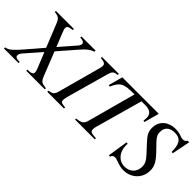

<svg xmlns="http://www.w3.org/2000/svg" viewBox="-1 -1315 1981 1981"><g transform="rotate(45 989.0 -324.5)"><path d="M655 -653H448V-637C491 -635 509 -622 509 -603C509 -591 502 -576 488 -560L343 -393L284 -540C273 -567 268 -583 268 -596C268 -621 284 -630 339 -637V-653H76V-637C134 -632 152 -616 171 -568L274 -313L191 -216C54 -56 27 -26 -29 -16V0H184V-16C136 -16 118 -27 118 -49C118 -63 127 -81 141 -97L292 -269L359 -104C367 -84 373 -66 373 -53C373 -29 356 -17 296 -16V0H567V-16C499 -24 486 -33 462 -93L361 -348L530 -542C580 -600 612 -623 655 -637Z M995 -653H748V-637C804 -634 820 -619 820 -594C820 -578 814 -557 807 -532L687 -91C672 -35 658 -26 603 -16V0H847V-16C790 -23 778 -27 778 -55C778 -75 784 -99 793 -131L913 -560C930 -621 939 -630 995 -637Z M1577 -653H1045L1003 -498L1021 -494C1069 -602 1101 -618 1259 -618L1116 -91C1101 -37 1078 -22 1009 -16V0H1297V-16L1262 -19C1221 -23 1209 -31 1209 -62C1209 -84 1217 -107 1223 -128L1360 -618H1418C1483 -618 1519 -590 1519 -537C1519 -524 1518 -508 1516 -491L1533 -489Z M2007 -667H1984C1970 -646 1961 -641 1939 -641C1926 -641 1914 -644 1893 -652C1872 -661 1839 -666 1808 -666C1712 -666 1630 -607 1630 -502C1630 -448 1645 -416 1705 -352C1718 -339 1730 -325 1744 -310L1783 -268C1829 -218 1843 -188 1843 -145C1843 -69 1789 -17 1712 -17C1628 -17 1568 -86 1568 -184C1568 -191 1568 -198 1570 -207L1550 -209L1516 15H1534C1541 -8 1557 -17 1577 -17C1588 -17 1597 -15 1624 -5C1670 11 1697 18 1728 18C1843 18 1930 -63 1930 -177C1930 -242 1908 -285 1817 -377C1726 -468 1718 -484 1718 -533C1718 -596 1761 -633 1830 -633C1927 -633 1949 -572 1949 -470L1967 -467Z"/></g></svg>

Font: XITS
Style: Italic
Weight: 400
Italic angle: -16.33°
Designer: MicroPress Inc., with final additions and corrections provided by Coen Hoffman, Elsevier (retired)
Version: Version 1.107